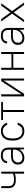

<svg xmlns="http://www.w3.org/2000/svg" viewBox="1802 -2348 552 4195"><g transform="rotate(-90 2077.5 -250.0)"><path d="M381 -198Q361 -192 326 -186Q291 -180 245 -180Q149 -180 107 -220.5Q65 -261 65 -350V-500H109V-350Q109 -279 139.5 -249.5Q170 -220 245 -220Q290 -220 325.5 -226Q361 -232 381 -238V-500H425V0H381Z M730 6Q658 6 619 -31.5Q580 -69 580 -134Q580 -203 627 -244Q674 -285 780 -285H906V-340Q906 -404 876 -434Q846 -464 780 -464Q717 -464 687.5 -438.5Q658 -413 654 -370H610Q614 -431 655.5 -468.5Q697 -506 780 -506Q950 -506 950 -340V0H914L908 -105Q882 -53 835 -23.5Q788 6 730 6ZM730 -36Q765 -36 796.5 -49Q828 -62 852 -85.5Q876 -109 890 -140Q904 -171 906 -207V-245H780Q697 -245 661.5 -215Q626 -185 626 -134Q626 -89 653 -62.5Q680 -36 730 -36Z M1310 6Q1265 6 1227.5 -9.5Q1190 -25 1163 -55Q1136 -85 1120.5 -128Q1105 -171 1105 -225V-275Q1105 -329 1120.5 -372Q1136 -415 1163 -445Q1190 -475 1227.5 -490.5Q1265 -506 1310 -506Q1348 -506 1379 -495Q1410 -484 1433 -465Q1456 -446 1471.5 -421.5Q1487 -397 1495 -370H1447Q1432 -408 1398.5 -436Q1365 -464 1310 -464Q1276 -464 1247 -451.5Q1218 -439 1196.5 -415Q1175 -391 1163 -355.5Q1151 -320 1151 -275V-225Q1151 -180 1163 -144.5Q1175 -109 1196.5 -85Q1218 -61 1247 -48.5Q1276 -36 1310 -36Q1367 -36 1399.5 -64.5Q1432 -93 1447 -140H1495Q1480 -77 1434 -35.5Q1388 6 1310 6Z M1555 -500H1945V-460H1772V0H1728V-460H1555Z M2416 -445 2355 -350 2126 0H2070V-500H2114V-54L2175 -150L2404 -500H2460V0H2416Z M2996 -235H2694V0H2650V-500H2694V-275H2996V-500H3040V0H2996Z M3345 6Q3273 6 3234 -31.5Q3195 -69 3195 -134Q3195 -203 3242 -244Q3289 -285 3395 -285H3521V-340Q3521 -404 3491 -434Q3461 -464 3395 -464Q3332 -464 3302.5 -438.5Q3273 -413 3269 -370H3225Q3229 -431 3270.5 -468.5Q3312 -506 3395 -506Q3565 -506 3565 -340V0H3529L3523 -105Q3497 -53 3450 -23.5Q3403 6 3345 6ZM3345 -36Q3380 -36 3411.5 -49Q3443 -62 3467 -85.5Q3491 -109 3505 -140Q3519 -171 3521 -207V-245H3395Q3312 -245 3276.5 -215Q3241 -185 3241 -134Q3241 -89 3268 -62.5Q3295 -36 3345 -36Z M3904 -226 3742 0H3690L3877 -261L3706 -500H3758L3905 -296L4053 -500H4104L3933 -262L4120 0H4067Z"/></g></svg>

Font: PT Root UI Web Light
Style: Regular
Weight: 300
Designer: Vitaly Kuzmin
Foundry: ParaType Ltd.
Version: Version 1.000W